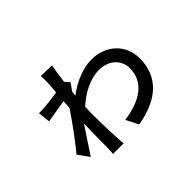

<svg xmlns="http://www.w3.org/2000/svg" viewBox="-127 -930 1254 1254"><g transform="rotate(-45 500.0 -303.5)"><path d="M338 -585 332 -504C288 -497 240 -491 213 -489C192 -487 178 -487 157 -487L166 -402C211 -411 285 -423 326 -429L322 -370C279 -304 183 -174 139 -122L194 -46L317 -232C314 -148 314 -61 314 -8C314 4 312 29 311 43H409C407 27 405 4 405 -10C400 -88 398 -172 398 -241L400 -304C468 -365 550 -410 634 -410C736 -410 785 -339 785 -278C785 -147 681 -79 524 -58L568 28C769 -7 876 -108 876 -276C876 -402 780 -493 646 -493C576 -493 487 -462 406 -400L409 -432L446 -485L418 -516C425 -575 433 -624 438 -648L337 -650C338 -638 339 -604 338 -585Z"/></g></svg>

Font: ChiuKong Gothic CL Medium
Style: Regular
Weight: 500
Designer: Ryoko NISHIZUKA 西塚涼子 (kana, bopomofo & ideographs); Paul D. Hunt (Latin, Greek & Cyrillic); Sandoll Communications 산돌커뮤니
Foundry: Adobe
Version: Version 1.300